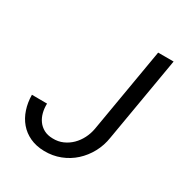

<svg xmlns="http://www.w3.org/2000/svg" viewBox="-168 -837 923 973"><g transform="rotate(30 293.5 -350.5)"><path d="M478 -710.9H568.4L483.9 -216.3Q476.6 -168 454.1 -126.5Q431.6 -85 397.7 -54.2Q363.8 -23.4 319.8 -6.3Q275.9 10.7 226.1 9.8Q178.7 8.8 142.6 -8.1Q106.4 -24.9 81.8 -54Q57.1 -83 44.2 -122.1Q31.2 -161.1 30.8 -206.1L119.6 -205.6Q118.7 -178.2 125 -153.6Q131.3 -128.9 145 -109.9Q158.7 -90.8 180.2 -79.1Q201.7 -67.4 231.9 -66.9Q264.2 -65.9 291.3 -77.9Q318.4 -89.8 339.4 -110.6Q360.4 -131.3 374.3 -158.7Q388.2 -186 393.6 -216.3Z"/></g></svg>

Font: Roboto Mono
Style: Italic
Weight: 400
Designer: Google
Version: Version 2.000985; 2015; ttfautohint (v1.3)